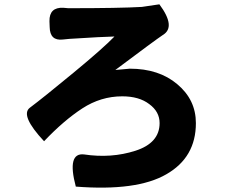

<svg xmlns="http://www.w3.org/2000/svg" viewBox="-20 -802 1040 889"><path d="M209 -704Q208 -769 273 -766L296 -764Q536 -764 637 -770L718 -782Q796 -677 734 -640Q698 -616 514 -478L581 -484Q716 -484 801 -412Q887 -340 887 -232Q887 -73 750 5Q614 84 331 62Q289 -96 369 -87Q495 -68 607 -104Q719 -140 719 -232Q719 -285 671 -320Q624 -356 546 -356Q447 -356 361 -300Q275 -244 184 -148Q72 -268 118 -303Q182 -351 320 -465Q458 -579 510 -633Q457 -632 301 -622L271 -619Q211 -612 210 -677Z"/></svg>

Font: Swei Half Moon CJK SC
Style: Black
Weight: 900
Version: Version 2.071